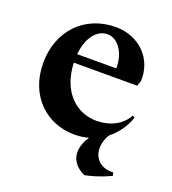

<svg xmlns="http://www.w3.org/2000/svg" viewBox="-125 -600 771 863"><g transform="rotate(20 260.5 -169.0)"><path d="M271 12C294 12 317 9 339 3C324 24 315 47 312 68C307 110 328 146 376 168C406 162 443 153 498 127L494 112C429 116 393 71 400 17C402 -1 408 -20 420 -38C455 -66 484 -104 500 -152L489 -158C464 -108 406 -80 344 -80C246 -80 164 -154 159 -291H462L471 -317C476 -426 393 -506 283 -506C132 -506 30 -395 30 -244C30 -84 140 12 271 12ZM160 -332C167 -406 203 -463 259 -463C307 -463 349 -407 347 -332Z"/></g></svg>

Font: Sinistre
Style: Bold
Weight: 700
Designer: Jules Durand
Foundry: Collletttivo
Version: Version 69.420;Glyphs 3.2 (3217)